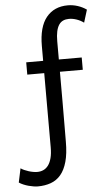

<svg xmlns="http://www.w3.org/2000/svg" viewBox="-158 -831 607 1102"><g transform="rotate(-5 145.0 -280.5)"><path d="M9.8 -485.8H107.4V-571.3Q107.4 -681.2 152.1 -736.1Q196.8 -791 275.9 -791Q304.7 -791 332.5 -782Q360.4 -772.9 383.3 -756.8L360.8 -683.6Q342.3 -697.3 319.8 -705.1Q297.4 -712.9 275.9 -712.9Q256.8 -712.9 242.2 -706.3Q227.5 -699.7 217.8 -685.1Q208 -670.4 202.9 -647.2Q197.8 -624 197.8 -590.8V-485.8H329.6V-415H197.8V-241.2Q197.8 -169.9 197.3 -110.8Q196.8 -51.8 196.8 -12.2Q196.8 56.2 183.8 102.5Q170.9 148.9 147.2 177Q123.5 205.1 89.6 217.3Q55.7 229.5 14.2 229.5Q3.9 229.5 -10 227.3Q-23.9 225.1 -38.6 221.2Q-53.2 217.3 -67.6 211.2Q-82 205.1 -92.8 197.8L-75.7 117.2Q-67.9 123 -55.9 128.4Q-43.9 133.8 -30.8 137.9Q-17.6 142.1 -4.6 144.3Q8.3 146.5 18.6 146.5Q38.1 146.5 54.4 138.9Q70.8 131.3 82.5 115.2Q94.2 99.1 100.8 73.7Q107.4 48.3 107.4 12.2V-415H9.8Z"/></g></svg>

Font: Andika Basic
Style: Regular
Weight: 400
Designer: Annie Olsen & Victor Gaultney
Foundry: SIL International
Version: Version 1.000